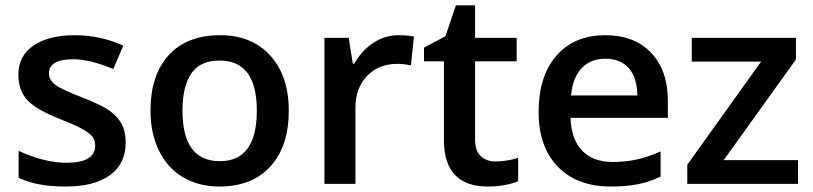

<svg xmlns="http://www.w3.org/2000/svg" viewBox="-20 -680 3006 710"><path d="M444.8 -153.8Q444.8 -74.7 387.2 -32.5Q329.6 9.8 222.2 9.8Q114.3 9.8 48.8 -22.9V-122.1Q144 -78.1 226.1 -78.1Q332 -78.1 332 -142.1Q332 -162.6 320.3 -176.3Q308.6 -189.9 281.7 -204.6Q254.9 -219.2 207 -237.8Q113.8 -273.9 80.8 -310.1Q47.9 -346.2 47.9 -403.8Q47.9 -473.1 103.8 -511.5Q159.7 -549.8 255.9 -549.8Q351.1 -549.8 436 -511.2L398.9 -424.8Q311.5 -460.9 252 -460.9Q161.1 -460.9 161.1 -409.2Q161.1 -383.8 184.8 -366.2Q208.5 -348.6 288.1 -317.9Q355 -292 385.3 -270.5Q415.5 -249 430.2 -220.9Q444.8 -192.9 444.8 -153.8Z M1047.9 -271Q1047.9 -138.7 980 -64.5Q912.1 9.8 791 9.8Q715.3 9.8 657.2 -24.4Q599.1 -58.6 567.9 -122.6Q536.6 -186.5 536.6 -271Q536.6 -402.3 604 -476.1Q671.4 -549.8 793.9 -549.8Q911.1 -549.8 979.5 -474.4Q1047.9 -398.9 1047.9 -271ZM654.8 -271Q654.8 -84 793 -84Q929.7 -84 929.7 -271Q929.7 -456.1 792 -456.1Q719.7 -456.1 687.3 -408.2Q654.8 -360.4 654.8 -271Z M1453.6 -549.8Q1488.3 -549.8 1510.7 -544.9L1499.5 -438Q1475.1 -443.8 1448.7 -443.8Q1379.9 -443.8 1337.2 -398.9Q1294.4 -354 1294.4 -282.2V0H1179.7V-540H1269.5L1284.7 -444.8H1290.5Q1317.4 -493.2 1360.6 -521.5Q1403.8 -549.8 1453.6 -549.8Z M1812 -83Q1854 -83 1896 -96.2V-9.8Q1877 -1.5 1846.9 4.2Q1816.9 9.8 1784.7 9.8Q1621.6 9.8 1621.6 -162.1V-453.1H1547.9V-503.9L1627 -545.9L1666 -660.2H1736.8V-540H1890.6V-453.1H1736.8V-164.1Q1736.8 -122.6 1757.6 -102.8Q1778.3 -83 1812 -83Z M2239.7 9.8Q2113.8 9.8 2042.7 -63.7Q1971.7 -137.2 1971.7 -266.1Q1971.7 -398.4 2037.6 -474.1Q2103.5 -549.8 2218.8 -549.8Q2325.7 -549.8 2387.7 -484.9Q2449.7 -419.9 2449.7 -306.2V-244.1H2089.8Q2092.3 -165.5 2132.3 -123.3Q2172.4 -81.1 2245.1 -81.1Q2293 -81.1 2334.2 -90.1Q2375.5 -99.1 2422.9 -120.1V-26.9Q2380.9 -6.8 2337.9 1.5Q2294.9 9.8 2239.7 9.8ZM2218.8 -462.9Q2164.1 -462.9 2131.1 -428.2Q2098.1 -393.6 2091.8 -327.1H2336.9Q2335.9 -394 2304.7 -428.5Q2273.4 -462.9 2218.8 -462.9Z M2931.2 0H2521.5V-70.8L2794.4 -452.1H2538.1V-540H2923.3V-460L2656.2 -87.9H2931.2Z"/></svg>

Font: f1_25842          
Style: Regular
Weight: 600
Foundry: Ascender Corporation
Version: Version 1.10